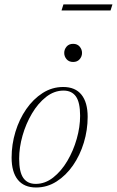

<svg xmlns="http://www.w3.org/2000/svg" viewBox="-20 -822 519 852"><path d="M260.5 -436Q314 -436 341.5 -401.8Q369 -367.5 369 -303.5Q369 -245 352 -189Q335 -133 304 -88.2Q273 -43.5 231.2 -16.8Q189.5 10 140 10Q87 10 59.2 -24.2Q31.5 -58.5 31.5 -122.5Q31.5 -181 48.5 -237Q65.5 -293 96.5 -337.8Q127.5 -382.5 169.2 -409.2Q211 -436 260.5 -436ZM138.5 -6Q180 -6 216 -34.2Q252 -62.5 278.8 -107.8Q305.5 -153 320.5 -205.8Q335.5 -258.5 335.5 -308Q335.5 -367.5 317 -393.8Q298.5 -420 262 -420Q220.5 -420 184.5 -391.8Q148.5 -363.5 121.8 -318.2Q95 -273 80 -220.2Q65 -167.5 65 -118Q65 -58.5 83.5 -32.2Q102 -6 138.5 -6ZM304.5 -547Q286 -547 275.5 -559.2Q265 -571.5 265 -587Q265 -603 275.5 -615.2Q286 -627.5 304.5 -627.5Q323 -627.5 333.5 -615.2Q344 -603 344 -587Q344 -571.5 333.5 -559.2Q323 -547 304.5 -547ZM253 -775.5 261.5 -802.5H479L470.5 -775.5Z"/></svg>

Font: Newsreader 16pt ExtraLight
Style: Italic
Weight: 275
Italic angle: -17°
Designer: Hugues Gentile
Foundry: Production Type
Version: Version 1.003; ttfautohint (v1.8.3)